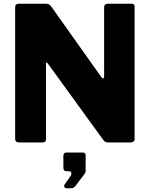

<svg xmlns="http://www.w3.org/2000/svg" viewBox="-20 -762 800 1027"><path d="M685 -742Q700 -742 700 -726V-17Q700 -9 694 -4.5Q688 0 679 0H558Q550 0 544.5 -2.5Q539 -5 532 -14L236 -422Q232 -428 229 -427.5Q226 -427 226 -421V-20V-17Q226 -8 221 -4Q216 0 204 0H83Q61 0 61 -19V-721Q61 -732 65.5 -737Q70 -742 81 -742H224Q236 -742 241.5 -739Q247 -736 255 -726L521 -351Q527 -343 532 -343Q537 -343 537 -355V-723Q537 -742 557 -742ZM325 226 357 180Q362 174 362 167Q362 154 349 154H340Q328 154 323.5 149.5Q319 145 319 134V72Q319 54 335 54H423Q438 54 438 68V154Q438 157 436.5 160.5Q435 164 434 166L384 232Q378 240 372 242.5Q366 245 353 245H336Q329 245 325 238.5Q321 232 325 226Z"/></svg>

Font: Libre Franklin ExtraBold
Style: Regular
Weight: 800
Designer: Pablo Impallari, Rodrigo Fuenzalida
Foundry: Impallari Type
Version: Version 1.002; ttfautohint (v1.5)